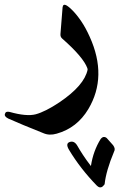

<svg xmlns="http://www.w3.org/2000/svg" viewBox="-80 -326 505 813"><path d="M185 -295Q186 -303 190 -305Q199 -310 226 -283Q245 -264 264 -236Q283 -208 300 -170Q376 -2 294 136Q246 216 160 240Q129 249 104 238Q56 219 19 203.5Q-18 188 -45 176Q-63 167 -59 156Q-56 144 -39 148Q32 168 71 158Q112 147 172 107Q277 36 291 -31Q291 -33 290 -37Q273 -84 183 -163Q175 -170 176 -182ZM375 262 399 289Q410 304 403 316Q369 397 363 454Q362 456 360 458L353 465Q342 472 330 460Q295 424 265.5 386Q236 348 212 308Q196 281 216 275Q235 269 248 292Q257 308 271 329.5Q285 351 305 377Q310 344 320.5 315.5Q331 287 346 263Q353 254 360 254Q369 254 375 262Z"/></svg>

Font: Amiri
Style: Bold Italic
Weight: 700
Italic angle: 10°
Designer: Khaled Hosny
Version: Version 0.113